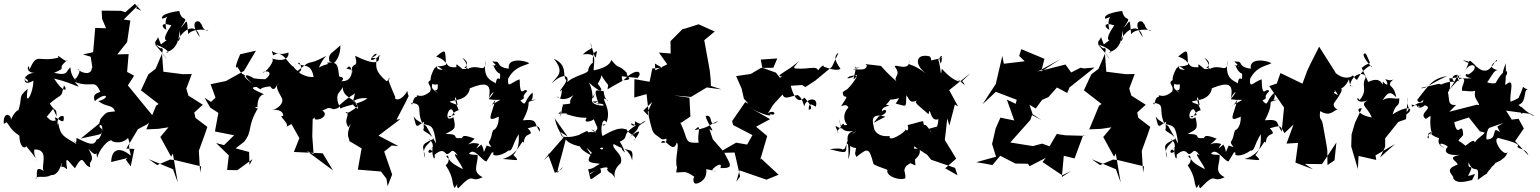

<svg xmlns="http://www.w3.org/2000/svg" viewBox="-54 -870 8115 1012"><path d="M245 -256C241 -307 244 -271 208 -324C279 -386 266 -346 283 -420C307 -392 281 -376 231 -456C352 -427 386 -388 340 -438C433 -404 442 -456 473 -390C486 -380 425 -387 446 -337C510 -392 529 -352 464 -337C513 -301 535 -323 553 -283C509 -277 511 -286 475 -242L469 -219L372 -140C491 -167 484 -156 483 -190C446 -214 506 -234 477 -154C494 -219 480 -130 455 -135C443 -93 403 -118 349 -143C352 -83 321 -156 349 -111C285 -150 264 -152 253 -222C251 -186 236 -266 281 -258C293 -185 219 -289 240 -235C195 -223 200 -277 180 -239L226 -296ZM657 -850 607 -806 583 -813 482 -814 484 -771 505 -721 448 -723 437 -595 384 -583 424 -571 436 -494 459 -473C444 -505 428 -518 430 -512C429 -477 388 -477 353 -506C387 -501 336 -442 329 -435C383 -451 306 -486 371 -415C339 -456 321 -464 317 -515C292 -497 310 -468 231 -486C310 -520 235 -500 301 -553C299 -531 239 -597 254 -566C143 -539 144 -598 101 -503C99 -550 70 -484 131 -486C70 -485 77 -437 77 -459C122 -432 62 -432 82 -469C82 -479 54 -406 122 -445C122 -376 74 -296 92 -402C34 -352 71 -364 38 -274C55 -305 22 -284 3 -238C9 -265 -39 -289 -34 -217C18 -241 -19 -302 -20 -226C-2 -209 -4 -190 48 -155C51 -78 87 -90 83 -101C144 -29 143 -20 142 -22C111 -73 137 -98 124 -82C215 -87 154 17 179 33C118 -9 153 67 133 74C141 49 180 74 215 53C218 52 252 62 272 -14C219 -25 245 37 273 -12C264 30 266 -10 300 23C287 -61 304 -21 341 17C391 -74 380 4 422 11C410 -34 455 -7 412 -87C472 -16 446 -107 458 -37C466 -77 516 -139 537 -129C527 -126 584 -103 621 -143C641 -83 613 -137 636 -49C581 -96 534 -90 532 -16L618 -37L609 -29L635 7L654 -85L612 -87L673 -189L720 -214L762 -247L722 -295L620 -420L653 -471L616 -491L624 -585L564 -583L616 -648L633 -762L598 -767L682 -850L663 -827L691 -813Z M779 -675C775 -652 740 -650 792 -614C786 -616 814 -625 800 -591C830 -549 844 -543 762 -637C857 -603 826 -585 823 -595C887 -613 888 -675 894 -709C902 -640 875 -655 882 -655C913 -721 982 -752 999 -674C934 -767 1002 -768 1003 -746C1011 -752 1008 -711 1042 -708C1057 -710 966 -727 938 -690C929 -782 937 -763 897 -721C951 -801 905 -743 891 -812C891 -813 784 -799 802 -771C864 -790 803 -801 823 -713C792 -728 795 -756 849 -736C795 -661 817 -641 845 -674L794 -636ZM774 0 843 -29 874 -25 1006 7 1001 40 994 -75 1025 -160 1039 -201 976 -249 970 -277 1015 -318 939 -366 928 -403 957 -480 910 -479 807 -492 800 -587 766 -507 728 -478 689 -394 782 -322 769 -313 717 -188 781 -191 834 -199 791 -148 848 -44 857 -61 883 92 858 22 730 -31Z M1261 0 1259 -69 1188 -88 1233 -123C1281 -184 1245 -199 1307 -302C1310 -293 1274 -305 1303 -306C1303 -379 1344 -371 1336 -374C1270 -402 1266 -410 1298 -412C1342 -387 1289 -406 1370 -415C1396 -375 1404 -433 1416 -428C1395 -421 1409 -393 1429 -358C1448 -330 1412 -295 1379 -290C1392 -293 1439 -294 1439 -258C1403 -266 1479 -216 1454 -201L1482 -216L1524 -142L1495 -69L1647 -62L1701 28L1562 -75L1599 -58L1592 -151L1594 -242C1621 -266 1582 -229 1634 -243C1669 -259 1660 -280 1645 -287C1682 -303 1674 -305 1704 -294C1752 -302 1733 -322 1726 -320C1731 -300 1732 -324 1817 -378C1799 -292 1792 -361 1883 -352C1841 -320 1773 -316 1741 -298C1716 -343 1723 -370 1732 -381C1723 -370 1765 -419 1754 -422C1741 -347 1838 -354 1832 -296C1785 -327 1815 -333 1834 -311C1756 -250 1763 -282 1777 -279C1784 -248 1757 -240 1782 -199C1821 -256 1764 -182 1785 -139L1788 -126L1852 -88L1832 24L1954 34L1983 72L1989 111L2013 50L1971 -71L2011 -103L2046 -100L1941 -155L2056 -242L2036 -239L2086 -335L2100 -364C2104 -381 2100 -343 2093 -391C2055 -325 2019 -349 2030 -357C2010 -404 1979 -471 2001 -454C1928 -405 1942 -410 2009 -365C2002 -366 2011 -381 1995 -382C1992 -392 1977 -432 1985 -440C1919 -497 1929 -517 1930 -562C1873 -574 1918 -557 1932 -586C1917 -596 1862 -513 1953 -580C1914 -567 1965 -576 1944 -570C1947 -541 1924 -523 1818 -576C1838 -497 1797 -558 1803 -485C1789 -555 1770 -493 1770 -509C1825 -496 1814 -496 1804 -516C1794 -538 1823 -438 1745 -442C1783 -471 1690 -470 1734 -465C1725 -520 1733 -546 1669 -540C1693 -507 1742 -559 1740 -631C1689 -583 1675 -588 1682 -547C1729 -524 1694 -551 1627 -514C1648 -565 1673 -580 1665 -575C1547 -512 1606 -573 1510 -492C1553 -480 1526 -557 1517 -536C1540 -514 1586 -543 1599 -464C1529 -461 1518 -515 1501 -467C1561 -482 1502 -495 1495 -517C1463 -531 1437 -613 1386 -578C1368 -634 1384 -564 1466 -593C1470 -581 1463 -535 1374 -563C1409 -561 1338 -475 1331 -490C1367 -503 1384 -480 1341 -450C1381 -456 1349 -448 1284 -457C1252 -479 1210 -486 1278 -428C1198 -487 1263 -462 1224 -480C1196 -510 1228 -472 1197 -517C1175 -499 1206 -570 1212 -584L1295 -603L1232 -496L1137 -443L1056 -426L1082 -355L1058 -333L1024 -355L1054 -303L1097 -275L1079 -177L1180 -157L1127 -105L1085 -116L1152 -51L1143 26L1197 27L1277 -31Z M2308 -256C2330 -239 2320 -278 2364 -289C2330 -365 2348 -383 2358 -316C2292 -339 2320 -334 2348 -342C2429 -353 2424 -421 2421 -404C2501 -437 2541 -436 2522 -351C2535 -383 2571 -408 2522 -347C2594 -335 2609 -363 2521 -307C2529 -315 2532 -303 2557 -345C2538 -262 2502 -221 2575 -255C2575 -175 2527 -179 2548 -187C2531 -157 2547 -176 2528 -130C2505 -110 2568 -83 2511 -103C2486 -44 2505 -76 2483 -108C2447 -77 2457 -88 2472 -111C2413 -131 2382 -76 2448 -139C2366 -172 2393 -138 2374 -142C2320 -138 2379 -164 2295 -164C2339 -190 2353 -184 2336 -252C2275 -215 2317 -332 2335 -281L2343 -264ZM2126 -256C2143 -196 2135 -214 2148 -206C2200 -241 2174 -229 2180 -195C2168 -174 2199 -180 2233 -139C2149 -102 2181 -100 2187 -37C2155 -111 2247 -120 2204 -139C2255 -101 2202 -67 2229 -101C2213 -56 2248 9 2234 -76C2178 -34 2215 -127 2231 -49C2285 -99 2290 -58 2302 -58C2326 -60 2323 -99 2359 -51C2315 -78 2380 -4 2386 22C2301 -22 2328 -23 2299 -43C2304 -68 2326 -22 2295 1C2340 68 2325 92 2342 121C2391 55 2337 110 2362 122C2452 27 2417 100 2490 64C2432 35 2464 2 2464 -50C2460 -59 2447 -49 2418 -59C2444 -99 2487 -21 2510 -19C2554 -87 2530 -64 2549 -65C2532 -47 2579 -41 2626 -76C2649 -74 2643 -101 2680 -163C2683 -113 2677 -81 2652 -53C2692 -14 2670 -28 2595 -32C2686 -55 2698 -152 2707 -115C2708 -187 2777 -141 2724 -199C2724 -180 2795 -235 2792 -176C2756 -221 2788 -244 2702 -236C2763 -350 2698 -324 2771 -345C2715 -343 2761 -321 2753 -382C2705 -342 2724 -301 2689 -340C2731 -363 2682 -346 2725 -390C2708 -415 2687 -340 2685 -452C2640 -437 2620 -399 2624 -454C2658 -523 2719 -524 2736 -537C2712 -553 2617 -567 2628 -508C2556 -517 2588 -548 2554 -545C2517 -554 2579 -523 2561 -517C2590 -572 2548 -507 2543 -526C2548 -537 2550 -494 2582 -481C2584 -420 2570 -491 2558 -429C2556 -443 2483 -443 2507 -552C2504 -473 2470 -539 2410 -506C2385 -506 2432 -512 2382 -566C2414 -548 2414 -525 2393 -513C2432 -504 2425 -509 2384 -506C2357 -526 2348 -543 2352 -516C2283 -511 2321 -546 2245 -572C2299 -616 2292 -608 2297 -529C2239 -504 2219 -548 2280 -502C2223 -502 2270 -538 2236 -510C2193 -433 2228 -418 2253 -426C2260 -357 2208 -434 2259 -372C2234 -405 2202 -392 2240 -459C2168 -431 2230 -428 2213 -387C2159 -342 2139 -383 2143 -359C2117 -361 2124 -297 2113 -328C2183 -321 2137 -293 2173 -217C2223 -206 2231 -211 2245 -113L2192 -206L2141 -239Z M2899 -175 2916 -145 2812 -26 2848 -57C2823 -68 2840 -49 2870 40C2907 36 2936 -23 2884 42C2883 21 2904 -35 2928 -135C2949 -105 3018 -90 3082 -92C3033 -15 3036 -15 3108 -7C3076 11 3077 18 3046 22C3065 91 3044 85 3113 40C3120 -18 3049 65 3056 43C3148 -5 3157 15 3145 24C3169 56 3159 23 3193 76C3178 59 3182 19 3217 -9C3237 -58 3164 -86 3181 -111C3269 -57 3286 -105 3278 -24C3264 -91 3190 -109 3240 -66C3214 -139 3198 -139 3189 -113C3285 -150 3202 -148 3297 -209C3238 -242 3302 -175 3292 -231C3339 -203 3317 -229 3350 -231C3277 -188 3344 -212 3263 -147C3328 -196 3326 -181 3286 -127C3316 -151 3260 -159 3247 -190C3236 -183 3228 -216 3122 -153C3109 -178 3118 -262 3143 -225C3167 -291 3128 -332 3129 -351C3177 -335 3133 -324 3128 -389C3089 -394 3068 -413 3104 -316C3108 -325 3031 -336 3099 -336C3052 -318 3138 -331 3126 -313C3109 -314 3034 -316 3081 -375C3060 -316 3081 -384 3049 -436C3111 -377 3137 -382 3095 -430C3066 -383 3122 -459 3115 -475C3153 -409 3155 -437 3148 -399C3259 -466 3219 -427 3224 -468L3306 -459C3338 -491 3300 -518 3233 -447C3292 -450 3244 -466 3250 -486C3202 -536 3213 -498 3168 -554C3162 -529 3130 -510 3075 -499C3076 -557 3097 -593 3018 -583C3058 -623 3079 -604 3057 -646C3088 -557 3081 -544 3093 -600C3066 -596 3071 -565 3071 -507C3089 -572 3043 -518 3047 -499C3041 -475 2935 -470 2912 -402C2962 -451 2938 -509 2853 -430C2877 -465 2928 -485 2865 -560C2942 -527 2908 -471 2930 -448C2936 -435 2889 -389 2900 -388C2913 -414 2907 -368 2897 -350C2861 -387 2897 -314 2969 -369C2924 -315 2987 -328 2912 -319C2914 -283 2915 -357 2902 -255C2897 -291 2910 -290 2889 -270C2967 -278 2918 -263 2929 -269C3025 -238 3034 -256 3038 -247C3009 -211 3100 -238 3070 -252C3108 -179 3072 -204 3138 -216C3115 -190 3126 -242 3092 -199C3099 -199 3095 -178 3068 -172C3084 -182 2985 -166 3006 -134C2981 -83 3045 -64 3066 -48C3017 -121 3037 -88 3099 -34C3096 -71 3074 -70 3084 -44C3120 -135 3142 -65 3107 -87C3130 -168 3086 -159 3063 -189C3121 -158 3117 -138 3112 -185C3101 -182 3058 -150 3041 -180C3001 -160 2974 -160 3004 -119C3007 -194 3006 -137 2908 -150C2887 -199 2886 -186 2869 -247L2938 -150Z M3436 -513 3384 -509 3370 -439 3290 -453 3289 -356 3354 -374 3367 -257 3337 -287 3384 -333 3360 -280C3381 -192 3382 -174 3404 -158C3443 -133 3427 -124 3490 -154C3408 -193 3501 -109 3430 -118C3449 -158 3492 -50 3513 -118C3530 -108 3499 -27 3515 14C3543 -17 3518 -29 3510 39C3558 39 3554 27 3605 61C3599 69 3594 112 3631 93C3671 75 3671 37 3668 22C3711 26 3739 49 3701 29C3693 20 3760 -27 3743 16C3816 17 3798 1 3760 -71L3703 -136L3685 -190C3728 -159 3669 -223 3666 -259C3711 -270 3674 -186 3733 -233C3677 -211 3691 -199 3607 -184C3651 -232 3617 -157 3629 -118C3546 -114 3579 -132 3530 -227L3535 -222L3585 -256L3580 -355L3497 -367L3588 -359L3671 -409L3749 -399L3693 -417L3692 -450L3687 -499L3658 -658L3713 -704L3628 -742L3556 -719L3544 -717L3480 -653L3481 -588L3419 -593L3463 -531L3393 -496L3405 -404L3398 -535Z M4022 -513 3957 -512 3903 -480 3826 -469 3855 -403 3867 -350 3891 -323 3874 -332 3805 -232 3810 -211 3912 -158 3884 -108 3826 -118 3732 -64 3818 -66 3847 60 3827 88 3844 28 3986 77 4050 51 3958 -34 3953 -28 3990 -153 3931 -202 4005 -242 3886 -310C3970 -260 4025 -252 4002 -271C4041 -251 4034 -298 3993 -273C4027 -320 3994 -291 4071 -372C4081 -341 4111 -363 4149 -369C4177 -359 4184 -301 4186 -312C4193 -352 4263 -363 4246 -308C4242 -307 4205 -343 4209 -291C4226 -295 4231 -304 4186 -356C4152 -318 4127 -365 4114 -418L4174 -422L4191 -411L4243 -445L4331 -518L4366 -592C4361 -588 4326 -574 4376 -508C4358 -492 4307 -512 4287 -519C4294 -541 4238 -490 4260 -482C4261 -534 4221 -502 4136 -509C4124 -532 4107 -477 4158 -551C4125 -509 4016 -464 4068 -468C4041 -447 3995 -412 4105 -398L4036 -487L3964 -513L3956 -556L4043 -562Z M4577 -256C4639 -274 4614 -306 4595 -282C4589 -316 4663 -311 4616 -318C4679 -380 4603 -350 4610 -349C4678 -332 4704 -380 4667 -324C4728 -310 4720 -297 4723 -368C4744 -341 4739 -324 4783 -341C4759 -331 4780 -321 4840 -268C4851 -323 4845 -223 4892 -242C4890 -179 4859 -185 4893 -205C4818 -183 4846 -200 4856 -169C4810 -249 4820 -184 4812 -229C4815 -237 4770 -219 4730 -211C4744 -159 4701 -197 4719 -187C4717 -172 4627 -116 4635 -153C4556 -145 4551 -203 4554 -190C4550 -216 4521 -280 4613 -255L4551 -223ZM4988 -454C5031 -426 5041 -406 5021 -440C5023 -444 4988 -420 4910 -508C4904 -442 4904 -529 4891 -556C4940 -577 4882 -591 4904 -535C4918 -563 4900 -564 4925 -567C4815 -546 4872 -545 4846 -573C4774 -590 4761 -533 4826 -483C4735 -552 4734 -511 4738 -554C4745 -486 4655 -539 4663 -518C4699 -471 4652 -468 4671 -441C4566 -535 4608 -520 4569 -525C4518 -530 4496 -536 4515 -526C4513 -492 4465 -508 4439 -504C4523 -524 4430 -504 4456 -519C4457 -475 4427 -427 4462 -469C4430 -482 4382 -443 4439 -463C4499 -507 4431 -411 4396 -386C4468 -401 4433 -422 4388 -384C4390 -332 4436 -397 4379 -310C4438 -334 4397 -269 4451 -314C4426 -328 4368 -263 4412 -211C4378 -215 4349 -171 4365 -171C4327 -244 4370 -173 4398 -200C4390 -252 4377 -165 4372 -242C4369 -170 4421 -176 4446 -180C4386 -161 4429 -117 4416 -31C4444 -85 4403 -158 4460 -179C4397 -142 4411 -82 4390 -83C4365 -59 4435 -98 4318 -84C4418 -59 4404 -61 4408 -115C4474 -61 4459 -121 4454 -64C4493 -67 4434 -89 4460 -43C4519 -89 4527 -97 4550 -5C4582 14 4638 25 4622 30C4623 66 4700 83 4718 69C4720 28 4703 36 4722 5C4810 -51 4792 -68 4794 -86C4731 -91 4738 -68 4694 -32L4771 2L4764 -99L4833 -54L4854 -28L4980 15L4993 54L4928 17L4986 -34L4926 -132L4939 -246L4950 -208L4979 -319L4996 -309L4949 -395L5062 -485L5015 -440Z M5641 -513 5592 -488 5562 -530 5416 -493 5535 -558 5434 -493 5451 -560 5329 -611 5318 -575 5347 -547 5237 -534 5229 -575 5194 -425H5193L5125 -321L5195 -386L5305 -344L5294 -300L5336 -289L5435 -238L5316 -315L5253 -345L5292 -235L5219 -250L5194 -193L5175 -111L5196 -44L5092 -15L5135 -8L5177 0L5218 -49L5298 -8L5364 -7L5373 6L5458 -38L5441 -16L5545 54L5591 32L5543 63L5553 -49L5610 -35L5655 -157L5664 -154L5560 -157L5516 -164L5478 -99L5439 -113L5390 -100L5271 -119L5377 -238L5388 -271L5372 -318L5405 -298L5439 -344L5472 -358L5517 -409L5571 -380L5583 -409L5715 -514L5642 -508L5690 -503Z M5749 -675C5745 -652 5710 -650 5762 -614C5756 -616 5784 -625 5770 -591C5800 -549 5814 -543 5732 -637C5827 -603 5796 -585 5793 -595C5857 -613 5858 -675 5864 -709C5872 -640 5845 -655 5852 -655C5883 -721 5952 -752 5969 -674C5904 -767 5972 -768 5973 -746C5981 -752 5978 -711 6012 -708C6027 -710 5936 -727 5908 -690C5899 -782 5907 -763 5867 -721C5921 -801 5875 -743 5861 -812C5861 -813 5754 -799 5772 -771C5834 -790 5773 -801 5793 -713C5762 -728 5765 -756 5819 -736C5765 -661 5787 -641 5815 -674L5764 -636ZM5744 0 5813 -29 5844 -25 5976 7 5971 40 5964 -75 5995 -160 6009 -201 5946 -249 5940 -277 5985 -318 5909 -366 5898 -403 5927 -480 5880 -479 5777 -492 5770 -587 5736 -507 5698 -478 5659 -394 5752 -322 5739 -313 5687 -188 5751 -191 5804 -199 5761 -148 5818 -44 5827 -61 5853 92 5828 22 5700 -31Z M6219 -256C6241 -239 6231 -278 6275 -289C6241 -365 6259 -383 6269 -316C6203 -339 6231 -334 6259 -342C6340 -353 6335 -421 6332 -404C6412 -437 6452 -436 6433 -351C6446 -383 6482 -408 6433 -347C6505 -335 6520 -363 6432 -307C6440 -315 6443 -303 6468 -345C6449 -262 6413 -221 6486 -255C6486 -175 6438 -179 6459 -187C6442 -157 6458 -176 6439 -130C6416 -110 6479 -83 6422 -103C6397 -44 6416 -76 6394 -108C6358 -77 6368 -88 6383 -111C6324 -131 6293 -76 6359 -139C6277 -172 6304 -138 6285 -142C6231 -138 6290 -164 6206 -164C6250 -190 6264 -184 6247 -252C6186 -215 6228 -332 6246 -281L6254 -264ZM6037 -256C6054 -196 6046 -214 6059 -206C6111 -241 6085 -229 6091 -195C6079 -174 6110 -180 6144 -139C6060 -102 6092 -100 6098 -37C6066 -111 6158 -120 6115 -139C6166 -101 6113 -67 6140 -101C6124 -56 6159 9 6145 -76C6089 -34 6126 -127 6142 -49C6196 -99 6201 -58 6213 -58C6237 -60 6234 -99 6270 -51C6226 -78 6291 -4 6297 22C6212 -22 6239 -23 6210 -43C6215 -68 6237 -22 6206 1C6251 68 6236 92 6253 121C6302 55 6248 110 6273 122C6363 27 6328 100 6401 64C6343 35 6375 2 6375 -50C6371 -59 6358 -49 6329 -59C6355 -99 6398 -21 6421 -19C6465 -87 6441 -64 6460 -65C6443 -47 6490 -41 6537 -76C6560 -74 6554 -101 6591 -163C6594 -113 6588 -81 6563 -53C6603 -14 6581 -28 6506 -32C6597 -55 6609 -152 6618 -115C6619 -187 6688 -141 6635 -199C6635 -180 6706 -235 6703 -176C6667 -221 6699 -244 6613 -236C6674 -350 6609 -324 6682 -345C6626 -343 6672 -321 6664 -382C6616 -342 6635 -301 6600 -340C6642 -363 6593 -346 6636 -390C6619 -415 6598 -340 6596 -452C6551 -437 6531 -399 6535 -454C6569 -523 6630 -524 6647 -537C6623 -553 6528 -567 6539 -508C6467 -517 6499 -548 6465 -545C6428 -554 6490 -523 6472 -517C6501 -572 6459 -507 6454 -526C6459 -537 6461 -494 6493 -481C6495 -420 6481 -491 6469 -429C6467 -443 6394 -443 6418 -552C6415 -473 6381 -539 6321 -506C6296 -506 6343 -512 6293 -566C6325 -548 6325 -525 6304 -513C6343 -504 6336 -509 6295 -506C6268 -526 6259 -543 6263 -516C6194 -511 6232 -546 6156 -572C6210 -616 6203 -608 6208 -529C6150 -504 6130 -548 6191 -502C6134 -502 6181 -538 6147 -510C6104 -433 6139 -418 6164 -426C6171 -357 6119 -434 6170 -372C6145 -405 6113 -392 6151 -459C6079 -431 6141 -428 6124 -387C6070 -342 6050 -383 6054 -359C6028 -361 6035 -297 6024 -328C6094 -321 6048 -293 6084 -217C6134 -206 6142 -211 6156 -113L6103 -206L6052 -239Z M6943 0 6942 -79 6938 -105 6918 -217C6909 -256 6899 -230 6904 -284C6957 -255 6966 -282 6999 -295C6994 -289 6969 -309 6977 -326C7024 -391 7038 -421 6979 -391C7025 -443 7003 -392 6979 -489C6986 -448 6952 -441 6999 -368C6936 -398 7024 -372 7056 -452C7061 -397 7093 -413 7061 -417C7074 -496 7152 -490 7143 -457C7119 -418 7158 -396 7112 -342C7095 -379 7082 -301 7179 -352C7095 -318 7153 -314 7176 -251C7103 -263 7090 -303 7124 -299L7088 -223L7070 -162L7068 -98L7103 21L7107 -48L7200 -27L7196 -51L7299 -111L7220 -40L7247 -96V-141L7316 -227L7357 -242L7366 -360C7352 -286 7399 -321 7342 -257C7413 -294 7375 -325 7286 -267C7304 -333 7324 -299 7321 -353C7307 -340 7235 -380 7213 -309C7255 -376 7266 -401 7305 -357C7296 -423 7262 -409 7275 -436C7313 -479 7291 -430 7248 -454C7272 -413 7250 -420 7235 -441C7232 -389 7241 -479 7158 -438C7129 -501 7118 -520 7125 -513C7170 -555 7180 -510 7146 -586C7121 -597 7134 -559 7175 -518C7182 -509 7179 -531 7157 -518C7085 -467 7113 -420 7077 -473C7071 -463 7013 -435 6950 -525C6931 -497 6906 -468 6947 -511C6911 -535 6899 -498 6923 -508C6919 -490 6920 -535 6987 -485L6899 -624L6853 -533L6837 -499L6811 -429L6695 -485L6676 -430L6636 -416L6714 -303L6703 -192L6716 -168L6764 -214L6727 -113L6788 -117L6774 -13L6866 22L6824 -6L6914 -5L6990 -119L6980 -25Z M7621 -317C7566 -311 7594 -360 7569 -408C7549 -361 7604 -371 7585 -457C7616 -453 7691 -494 7613 -460C7704 -467 7642 -424 7653 -390C7659 -398 7747 -368 7730 -420C7699 -338 7746 -350 7745 -295C7738 -281 7804 -259 7786 -299L7788 -309L7730 -318L7585 -281ZM7852 -173C7801 -213 7847 -133 7781 -135C7776 -197 7821 -218 7774 -191C7786 -164 7740 -153 7719 -118C7718 -148 7670 -98 7670 -102C7625 -142 7623 -114 7658 -158C7654 -245 7629 -130 7611 -226L7688 -251L7746 -178L7772 -171L7796 -196L7915 -238L7884 -287L8009 -270L8023 -262C8059 -261 8015 -253 7965 -308C7951 -235 8000 -286 7949 -317C7997 -332 7972 -400 8001 -399C7954 -407 7993 -442 7949 -352C7984 -378 7961 -354 7908 -334C7900 -376 7937 -471 7881 -422C7877 -437 7887 -441 7882 -539C7885 -533 7844 -458 7887 -474C7900 -512 7864 -499 7829 -432C7769 -421 7745 -486 7738 -378C7810 -453 7814 -510 7849 -499C7830 -500 7776 -517 7837 -549C7834 -569 7817 -512 7783 -499C7736 -489 7732 -539 7657 -553C7704 -525 7687 -546 7728 -522C7679 -560 7701 -564 7671 -501C7701 -553 7757 -515 7681 -475C7688 -493 7643 -465 7704 -458C7628 -450 7661 -481 7580 -392C7652 -482 7618 -510 7634 -439C7655 -508 7562 -464 7623 -431C7598 -460 7485 -401 7547 -417C7534 -437 7535 -427 7434 -406C7464 -401 7462 -417 7574 -470C7493 -454 7480 -424 7416 -344C7428 -306 7463 -371 7443 -329C7407 -333 7385 -288 7387 -319C7397 -313 7435 -320 7426 -301C7407 -354 7405 -273 7456 -315C7507 -300 7418 -274 7461 -243C7507 -273 7473 -262 7490 -177C7512 -169 7447 -141 7512 -186C7437 -148 7490 -118 7473 -164C7507 -189 7458 -164 7531 -142C7519 -108 7546 -97 7566 -85C7502 -126 7564 -114 7577 -96C7549 -69 7580 -47 7642 -54C7565 -39 7627 -23 7629 -2C7548 25 7613 54 7606 70C7625 104 7685 83 7705 79C7731 28 7721 53 7684 57C7725 -22 7679 38 7687 -14C7715 58 7745 -21 7735 78C7831 7 7745 84 7809 11C7771 34 7814 13 7828 -11C7903 -42 7851 -48 7853 -62C7837 -37 7870 -4 7896 -77C7883 -25 7806 -135 7843 -143C7931 -120 7959 -109 7944 -98C7950 -80 7987 -92 8002 -51L7932 -126L7978 -193L7950 -244L7895 -237L7838 -203Z"/></svg>

Font: Hussar Lance
Style: Regular
Weight: 700
Foundry: Cannot Into Space Fonts, PlusOne Fonts
Version: Version 2.27